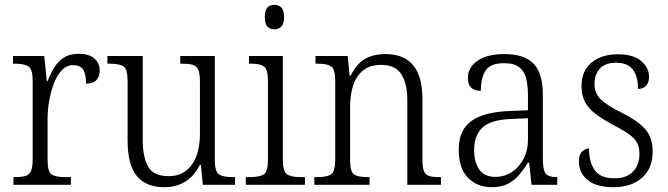

<svg xmlns="http://www.w3.org/2000/svg" viewBox="-20 -769 2779 799"><path d="M36 0V-32H44Q69 -32 85 -36.5Q101 -41 108.5 -56.5Q116 -72 116 -106V-433Q116 -481 98.5 -492.5Q81 -504 41 -504H34V-536H164L175 -431H178Q189 -460 204.5 -486Q220 -512 244.5 -528.5Q269 -545 307 -545Q351 -545 373 -525.5Q395 -506 395 -475Q395 -451 381.5 -436Q368 -421 338 -421Q338 -461 326 -479.5Q314 -498 284 -498Q258 -498 238 -477.5Q218 -457 205 -423.5Q192 -390 185 -351Q178 -312 178 -275V-103Q178 -54 195 -43Q212 -32 250 -32H275V0Z M663 10Q588 10 549.5 -36.5Q511 -83 511 -185V-434Q511 -481 494 -492.5Q477 -504 437 -504H427V-536H574V-186Q574 -115 596.5 -75.5Q619 -36 681 -36Q726 -36 755 -59Q784 -82 798 -121.5Q812 -161 812 -210V-428Q812 -463 805 -479Q798 -495 781.5 -499.5Q765 -504 738 -504H730V-536H874V-103Q874 -55 891 -43.5Q908 -32 946 -32H958V0H824L816 -83H812Q765 10 663 10Z M1122 -647Q1104 -647 1093 -658Q1082 -669 1082 -698Q1082 -727 1093 -738Q1104 -749 1122 -749Q1139 -749 1150.5 -738Q1162 -727 1162 -698Q1162 -669 1150.5 -658Q1139 -647 1122 -647ZM1003 0V-32H1021Q1061 -32 1078 -43.5Q1095 -55 1095 -103V-431Q1095 -480 1079 -492Q1063 -504 1025 -504H1016V-536H1157V-105Q1157 -56 1174 -44Q1191 -32 1231 -32H1249V0Z M1288 0V-32H1300Q1341 -32 1358 -43.5Q1375 -55 1375 -105V-433Q1375 -481 1358 -492.5Q1341 -504 1304 -504H1293V-536H1427L1435 -454H1439Q1465 -505 1500 -524.5Q1535 -544 1584 -544Q1660 -544 1699 -498Q1738 -452 1738 -354V-105Q1738 -72 1744.5 -56.5Q1751 -41 1766 -36.5Q1781 -32 1808 -32H1815V0H1675V-354Q1675 -420 1650.5 -459.5Q1626 -499 1566 -499Q1519 -499 1490.5 -475.5Q1462 -452 1449.5 -413Q1437 -374 1437 -326V-102Q1437 -54 1453.5 -43Q1470 -32 1510 -32H1518V0Z M2026 10Q1967 10 1928 -28.5Q1889 -67 1889 -148Q1889 -227 1941 -265Q1993 -303 2100 -307L2177 -310V-372Q2177 -413 2169.5 -443Q2162 -473 2140.5 -489.5Q2119 -506 2078 -506Q2020 -506 2000.5 -475Q1981 -444 1981 -391Q1927 -391 1927 -445Q1927 -488 1967 -516Q2007 -544 2080 -544Q2162 -544 2200.5 -504Q2239 -464 2239 -375V-111Q2239 -62 2250.5 -47Q2262 -32 2295 -32H2299V0H2192L2182 -92H2177Q2161 -66 2141.5 -42.5Q2122 -19 2094.5 -4.5Q2067 10 2026 10ZM2041 -33Q2081 -33 2111.5 -54Q2142 -75 2159.5 -109.5Q2177 -144 2177 -185V-277L2110 -274Q2022 -271 1987.5 -238Q1953 -205 1953 -145Q1953 -95 1974 -64Q1995 -33 2041 -33Z M2534 10Q2460 10 2424.5 -20.5Q2389 -51 2389 -95Q2389 -126 2402.5 -138.5Q2416 -151 2431 -151Q2431 -96 2454.5 -61.5Q2478 -27 2536 -27Q2588 -27 2614.5 -55Q2641 -83 2641 -129Q2641 -153 2632.5 -171.5Q2624 -190 2602 -207Q2580 -224 2539 -245Q2489 -272 2458.5 -295Q2428 -318 2414 -345.5Q2400 -373 2400 -412Q2400 -474 2441.5 -508.5Q2483 -543 2552 -543Q2616 -543 2648.5 -515Q2681 -487 2681 -450Q2681 -426 2669 -412.5Q2657 -399 2635 -399Q2635 -508 2545 -508Q2498 -508 2476 -483Q2454 -458 2454 -421Q2454 -379 2482 -353.5Q2510 -328 2569 -299Q2640 -263 2668 -228Q2696 -193 2696 -138Q2696 -68 2651.5 -29Q2607 10 2534 10Z"/></svg>

Font: Noto Serif Hebrew SemiCondensed Light
Style: Regular
Weight: 300
Width: 4
Designer: Monotype Design Team
Foundry: Monotype Imaging Inc.
Version: Version 2.004; ttfautohint (v1.8.4.7-5d5b)